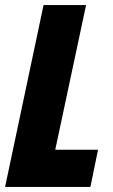

<svg xmlns="http://www.w3.org/2000/svg" viewBox="-25 -734 445 754"><path d="M-5 0H330L360 -146H192L313 -714H146Z"/></svg>

Font: Noto Sans ExtraCondensed Black
Style: Italic
Weight: 900
Width: 2
Italic angle: -12°
Designer: Monotype Design Team
Foundry: Monotype Imaging Inc.
Version: Version 2.013